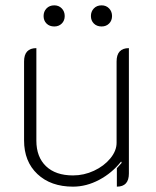

<svg xmlns="http://www.w3.org/2000/svg" viewBox="-20 -689 582 718"><path d="M462 -40Q462 9 417 9V-60L435 -80L433 -85Q399 -42 351 -16.5Q303 9 253 9Q170 9 120 -38Q70 -85 70 -164V-459Q70 -509 116 -509V-163Q116 -102 152 -67.5Q188 -33 253 -33Q294 -33 331.5 -50.5Q369 -68 392.5 -96.5Q416 -125 416 -155V-459Q416 -509 462 -509ZM143 -629Q143 -646 154 -657.5Q165 -669 183 -669Q200 -669 211 -657.5Q222 -646 222 -629Q222 -612 211 -601Q200 -590 183 -590Q165 -590 154 -601Q143 -612 143 -629ZM320 -629Q320 -646 331 -657.5Q342 -669 360 -669Q377 -669 388 -657.5Q399 -646 399 -629Q399 -612 388 -601Q377 -590 360 -590Q342 -590 331 -601Q320 -612 320 -629Z"/></svg>

Font: K2D Thin
Style: Regular
Weight: 100
Designer: Katatrad Aksorn Co.,Ltd.
Foundry: Cadson Demak Co.,Ltd.
Version: Version 1.000; ttfautohint (v1.6)